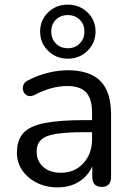

<svg xmlns="http://www.w3.org/2000/svg" viewBox="-20 -799 571 828"><path d="M272 -546Q222 -546 187.5 -580Q153 -614 153 -663Q153 -712 187.5 -745.5Q222 -779 272 -779Q323 -779 357.5 -745.5Q392 -712 392 -663Q392 -614 357.5 -580Q323 -546 272 -546ZM272 -591Q304 -591 324 -611.5Q344 -632 344 -663Q344 -694 324 -714Q304 -734 272 -734Q241 -734 221 -714Q201 -694 201 -663Q201 -632 221 -611.5Q241 -591 272 -591ZM228 9Q178 9 138.5 -11Q99 -31 76 -64.5Q53 -98 53 -140Q53 -194 80 -224.5Q107 -255 171 -268Q235 -281 344 -281H377V-313Q377 -373 351.5 -400.5Q326 -428 270 -428Q202 -428 128 -389Q110 -381 97.5 -387Q85 -393 80.5 -406Q76 -419 81 -432.5Q86 -446 102 -453Q145 -475 188.5 -485.5Q232 -496 272 -496Q367 -496 413 -449.5Q459 -403 459 -305V-37Q459 7 419 7Q378 7 378 -37V-82Q359 -39 320 -15Q281 9 228 9ZM377 -229H346Q266 -229 220.5 -221.5Q175 -214 156.5 -195.5Q138 -177 138 -145Q138 -105 166 -79.5Q194 -54 243 -54Q302 -54 339.5 -95Q377 -136 377 -198Z"/></svg>

Font: Chiron GoRound TC N
Style: Regular
Weight: 350
Designer: Ryoko NISHIZUKA 西塚涼子 (kana, bopomofo & ideographs); Paul D. Hunt (Latin, Greek & Cyrillic); Sandoll Communications 산돌커뮤니
Foundry: Adobe
Version: Version 1.000;hotconv 1.1.1;makeotfexe 2.6.0